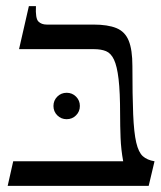

<svg xmlns="http://www.w3.org/2000/svg" viewBox="-20 -605 523 625"><path d="M411 -390Q411 -293 413.5 -233Q416 -173 423.5 -141Q431 -109 445 -96.5Q459 -84 483 -80L464 0H5L23 -80H381Q374 -118 372.5 -156.5Q371 -195 371 -233Q371 -305 366 -347.5Q361 -390 351 -411Q341 -432 325 -438.5Q309 -445 286 -445H42L74 -585H97Q95 -545 105 -535Q115 -525 132 -525H284Q331 -525 359 -513.5Q387 -502 399 -472.5Q411 -443 411 -390ZM197 -217Q179 -217 166.5 -229.5Q154 -242 154 -260Q154 -278 166.5 -290.5Q179 -303 197 -303Q215 -303 227.5 -290.5Q240 -278 240 -260Q240 -242 227.5 -229.5Q215 -217 197 -217Z"/></svg>

Font: Bona Nova
Style: Regular
Weight: 400
Designer: Mateusz Machalski
Foundry: Capitalics
Version: Version 4.001; ttfautohint (v1.8.3)